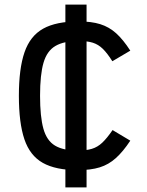

<svg xmlns="http://www.w3.org/2000/svg" viewBox="-20 -725 640 834"><path d="M318 14Q222 14 166 -17.5Q110 -49 86 -120Q62 -191 62 -309Q62 -427 86.5 -498Q111 -569 167.5 -600.5Q224 -632 322 -632Q377 -632 415.5 -620Q454 -608 484.5 -580.5Q515 -553 546 -505L468 -459Q446 -494 426.5 -513Q407 -532 383 -539.5Q359 -547 322 -547Q258 -547 221 -525.5Q184 -504 169 -452.5Q154 -401 154 -309Q154 -218 168.5 -166Q183 -114 219 -92.5Q255 -71 318 -71Q354 -71 379 -78.5Q404 -86 424.5 -105.5Q445 -125 469 -160L546 -114Q515 -67 483.5 -38.5Q452 -10 413 2Q374 14 318 14ZM264 89V-705H356V89Z"/></svg>

Font: Victor Mono Thin SemiBold
Style: Regular
Weight: 600
Monospace: yes
Version: Version 1.561;gftools[0.9.30]